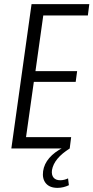

<svg xmlns="http://www.w3.org/2000/svg" viewBox="-20 -720 453 931"><path d="M91 -55H325L318 0H35L133 -700H413L406 -645H175L196 -689L148 -347L136 -375H354L347 -323H129L148 -351L100 -11ZM259 191Q221 191 202.5 169Q184 147 189 110Q194 75 219 46Q244 17 286 -4L318 0Q280 24 258.5 50Q237 76 232 105Q229 128 239.5 141Q250 154 272 154Q291 154 310 145L314 178Q302 184 287.5 187.5Q273 191 259 191Z"/></svg>

Font: Pathway Extreme Condensed ExtraLight
Style: Italic
Weight: 250
Width: 3
Italic angle: -8°
Version: Version 1.001;gftools[0.9.26]